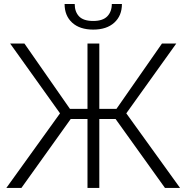

<svg xmlns="http://www.w3.org/2000/svg" viewBox="-20 -925 920 945"><path d="M548.8 -339.4H468.8V0H410.6V-339.4H328.1L85.4 0H11.2L275.4 -367.2L29.8 -710.9H100.1L324.2 -389.2H410.6V-710.9H468.8V-389.2H553.2L777.3 -710.9H847.7L601.6 -367.2L866.2 0H792ZM580.1 -905.3Q580.1 -847.7 542.5 -813.5Q504.9 -779.3 439 -779.3Q372.6 -779.3 335.2 -813.5Q297.9 -847.7 297.9 -905.3H347.7Q347.7 -867.2 369.1 -844.5Q390.6 -821.8 439 -821.8Q485.8 -821.8 508.1 -844.7Q530.3 -867.7 530.3 -905.3Z"/></svg>

Font: Franko
Style: Light
Weight: 300
Designer: Google
Version: Version 1.200310; 2013